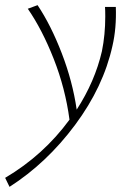

<svg xmlns="http://www.w3.org/2000/svg" viewBox="-73 -437 520 746"><path d="M364 -259Q329 -100 219 48Q109 196 -36 289L-53 254Q96 166 197 28Q181 -93 136 -207.5Q91 -322 35 -403L73 -417Q125 -339 167 -230Q209 -121 225 -11Q296 -121 323 -238Q336 -302 336 -373Q336 -398 335 -410H377Q380 -328 364 -259Z"/></svg>

Font: Ysabeau Light
Style: Italic
Weight: 300
Italic angle: -12°
Designer: Christian Thalmann (Catharsis Fonts)
Version: Version 0.003